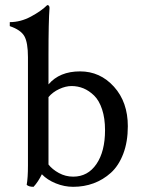

<svg xmlns="http://www.w3.org/2000/svg" viewBox="-20 -718 549 748"><path d="M168.9 -500V-389.2Q211.9 -439.9 292 -439.9Q370.1 -439.9 424.1 -380.1Q478 -320.3 478 -226.1Q478 -165.5 460.2 -118.9Q442.4 -72.3 412.1 -44.9Q381.8 -17.6 344.7 -3.9Q307.6 9.8 265.1 9.8Q230.5 9.8 197.3 -3.7Q164.1 -17.1 143.1 -39.1Q128.9 -9.8 110.8 9.8Q91.8 9.8 84 2Q88.9 -25.4 88.9 -73.2V-495.1Q88.9 -552.2 75 -576.9Q61 -601.6 18.1 -616.2V-631.8Q60.5 -631.8 100.8 -653.6Q141.1 -675.3 164.1 -698.2Q172.9 -698.2 172.9 -687Q168.9 -635.3 168.9 -500ZM265.1 -29.8Q322.3 -29.8 355.7 -78.9Q389.2 -127.9 389.2 -210.9Q389.2 -257.3 377.7 -292Q366.2 -326.7 346.7 -345.7Q327.1 -364.7 305.2 -373.8Q283.2 -382.8 258.8 -382.8Q235.8 -382.8 210.7 -371.1Q185.5 -359.4 168.9 -339.8V-77.1Q183.6 -58.1 209.5 -43.9Q235.4 -29.8 265.1 -29.8Z"/></svg>

Font: Linear Smooth
Style: Regular
Weight: 400
Designer: Philipp H. Poll, Flanker
Foundry: Philipp H. Poll, reworked by Flanker
Version: Version 1.061 | FøM Fix